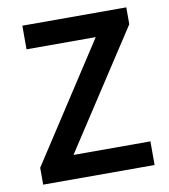

<svg xmlns="http://www.w3.org/2000/svg" viewBox="-76 -719 692 784"><g transform="rotate(-10 270.0 -327.0)"><path d="M40 0V-70L356 -556H69V-654H500V-584L183 -98H502V0Z"/></g></svg>

Font: Source Sans 3 ExtraLight SemiBold
Style: Regular
Weight: 600
Version: Version 3.052;hotconv 1.1.0;makeotfexe 2.6.0